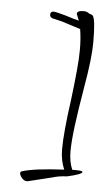

<svg xmlns="http://www.w3.org/2000/svg" viewBox="-50 -651 412 740"><g transform="rotate(5 155.5 -281.0)"><path d="M81 55Q73 55 63 45Q54 34 54 26Q54 21 59 19Q84 11 124.5 6Q165 1 222 -2Q207 -37 207 -79Q207 -144 225 -273Q233 -338 237.5 -386.5Q242 -435 242 -467Q242 -511 236 -547L164 -570L126 -579Q116 -583 116 -592Q116 -605 128 -605Q138 -605 176 -594Q216 -581 228 -579Q218 -603 218 -604Q218 -617 243 -617Q258 -617 266 -609Q271 -609 279 -604Q291 -592 291 -500Q291 -470 286 -426Q281 -382 271 -325Q256 -237 248 -174.5Q240 -112 240 -74Q240 -34 253 -4H266Q293 -4 293 1Q293 10 235 23Q205 24 179 32L85 55Z"/></g></svg>

Font: Festive
Style: Regular
Weight: 400
Designer: Robert E. Leuschke
Foundry: Robert E. Leuschke
Version: Version 1.101; ttfautohint (v1.8.3)